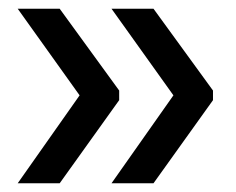

<svg xmlns="http://www.w3.org/2000/svg" viewBox="-20 -463 540 439"><path d="M162 -245 20.5 -443H116.5L252.5 -256V-234L116.5 -44H20.5ZM376.5 -245 235 -443H331L467 -256V-234L331 -44H235Z"/></svg>

Font: Anek Gujarati Medium Medium
Style: Regular
Weight: 500
Version: Version 1.003